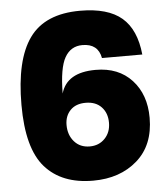

<svg xmlns="http://www.w3.org/2000/svg" viewBox="-53 -792 742 854"><g transform="rotate(-5 317.5 -365.0)"><path d="M336 -744Q460 -744 522 -691Q584 -638 595 -526H415Q403 -591 333 -591Q281 -591 254.5 -544.5Q228 -498 227 -384Q253 -476 382 -476Q484 -476 543.5 -411.5Q603 -347 603 -243Q603 -121 526 -53.5Q449 14 329 14Q189 14 114.5 -70.5Q40 -155 40 -349Q40 -550 109.5 -647Q179 -744 336 -744ZM232 -243Q232 -198 258 -168.5Q284 -139 327 -139Q368 -139 394.5 -166.5Q421 -194 421 -237Q421 -280 395.5 -307Q370 -334 325 -334Q281 -334 256.5 -308.5Q232 -283 232 -243Z"/></g></svg>

Font: Nacelle Heavy
Style: Regular
Weight: 800
Designer: Sora Sagano
Foundry: Sora Sagano
Version: Version 1.000;FEAKit 1.0